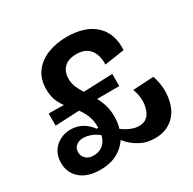

<svg xmlns="http://www.w3.org/2000/svg" viewBox="-152 -830 1004 1000"><g transform="rotate(-30 349.5 -330.0)"><path d="M177 14Q101 14 58.5 -23Q16 -60 16 -119Q16 -158 33 -186Q50 -214 79.5 -230Q109 -246 145 -246Q184 -246 214.5 -228.5Q245 -211 266 -181L278 -183V-134Q253 -156 227.5 -165.5Q202 -175 181 -175Q155 -175 138 -161.5Q121 -148 121 -123Q121 -99 138 -83.5Q155 -68 184 -68Q211 -68 232 -81Q253 -94 264.5 -120Q276 -146 276 -184Q276 -227 262.5 -258.5Q249 -290 229 -314.5Q209 -339 188.5 -363Q168 -387 154.5 -417.5Q141 -448 141 -490Q141 -551 171.5 -592Q202 -633 254 -653.5Q306 -674 370 -674Q423 -674 465.5 -660.5Q508 -647 537.5 -620Q567 -593 581 -554.5Q595 -516 592 -466L473 -448Q474 -484 463.5 -511.5Q453 -539 430 -555Q407 -571 368 -571Q318 -571 293.5 -545.5Q269 -520 269 -480Q269 -451 280 -426Q291 -401 307 -376.5Q323 -352 339.5 -325Q356 -298 367 -265Q378 -232 378 -190Q378 -153 367 -116.5Q356 -80 332 -51Q308 -22 270 -4Q232 14 177 14ZM89 -302V-375L254 -373L257 -310ZM507 14Q458 14 421.5 -5Q385 -24 361.5 -49Q338 -74 327 -93L314 -100L336 -145Q346 -137 360.5 -126.5Q375 -116 391.5 -106Q408 -96 427 -89.5Q446 -83 465 -83Q495 -83 512.5 -98Q530 -113 538 -137.5Q546 -162 546 -189Q546 -201 544.5 -213Q543 -225 539.5 -237.5Q536 -250 532 -261L657 -268Q665 -245 669 -221Q673 -197 673 -176Q673 -136 662.5 -101Q652 -66 631 -40.5Q610 -15 579 -0.5Q548 14 507 14ZM270 -314 267 -380 479 -388V-315Z"/></g></svg>

Font: Bricolage Grotesque 60pt SemiBold
Style: Regular
Weight: 600
Version: Version 1.001;gftools[0.9.33.dev8+g029e19f]